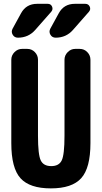

<svg xmlns="http://www.w3.org/2000/svg" viewBox="-20 -990 540 1019"><path d="M377 -969.7H432.6Q449.2 -969.7 456.1 -955.1Q462.9 -940.4 452.1 -927.7L367.2 -831.1Q331.1 -790 275.4 -790Q256.8 -790 247.6 -805.7Q238.3 -821.3 247.1 -837.9L292 -919.9Q319.3 -969.7 377 -969.7ZM75.2 -790Q56.6 -790 47.4 -805.7Q38.1 -821.3 46.9 -837.9L91.8 -919.9Q119.1 -969.7 176.8 -969.7H233.4Q250 -969.7 256.3 -955.1Q262.7 -940.4 252 -927.7L167 -831.1Q130.9 -790 75.2 -790ZM403.3 -730.5Q426.8 -730.5 443.4 -713.4Q460 -696.3 460 -672.9V-230.5Q460 -98.6 411.1 -44.4Q362.3 9.8 250 9.8Q137.7 9.8 88.9 -43.9Q40 -97.7 40 -230.5V-672.9Q40 -696.3 57.1 -713.4Q74.2 -730.5 96.7 -730.5H125Q148.4 -730.5 165 -713.4Q181.6 -696.3 181.6 -672.9V-269.5Q181.6 -168.9 196.3 -138.7Q210.9 -108.4 252 -108.4Q293 -108.4 307.6 -138.7Q322.3 -168.9 322.3 -269.5V-672.9Q322.3 -696.3 339.4 -713.4Q356.4 -730.5 378.9 -730.5Z"/></svg>

Font: Rounded Mgen+ 2m bold
Style: Bold
Weight: 700
Designer: [Source Han Sans]
Ryoko NISHIZUKA  (kana & ideographs); Paul D. Hunt (Latin, Greek & Cyrillic); Wenlong ZHANG  (bopomofo
Version: Version 1.059.20150602